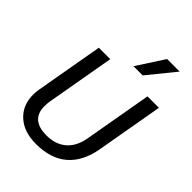

<svg xmlns="http://www.w3.org/2000/svg" viewBox="-271 -1077 1211 1211"><g transform="rotate(45 334.0 -472.0)"><path d="M48 -198Q48 -220 53 -250L132 -700H234L154 -244Q150 -221 150 -197Q150 -75 290 -75Q369 -75 420 -118Q471 -161 486 -244L566 -700H668L589 -250Q566 -122 488.5 -56Q411 10 280 10Q173 10 110.5 -47Q48 -104 48 -198ZM487 -954H599L451 -772H369Z"/></g></svg>

Font: Niramit Medium
Style: Italic
Weight: 500
Italic angle: -10°
Designer: Katatrad Aksorn Co.,Ltd.
Foundry: Cadson Demak Co.,Ltd.
Version: Version 1.000; ttfautohint (v1.6)